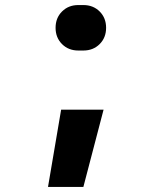

<svg xmlns="http://www.w3.org/2000/svg" viewBox="-20 -580 640 760"><path d="M290 -380Q251 -380 225.5 -405.5Q200 -431 200 -470Q200 -509 225.5 -534.5Q251 -560 290 -560H310Q349 -560 374.5 -534.5Q400 -509 400 -470Q400 -431 374.5 -405.5Q349 -380 310 -380ZM170 160 222 -146H390L310 160Z"/></svg>

Font: JetBrains Mono NL ExtraBold
Style: Regular
Weight: 800
Designer: Philipp Nurullin, Konstantin Bulenkov
Foundry: JetBrains
Version: Version 2.304; ttfautohint (v1.8.4.7-5d5b)